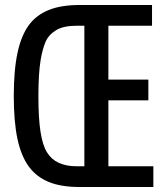

<svg xmlns="http://www.w3.org/2000/svg" viewBox="-20 -749 642 769"><path d="M594.2 -83H414.1V-347.2H574.2V-430.2H414.1V-646H588.9V-729H298.8Q224.1 -729 174.6 -708.7Q125 -688.5 95.2 -647.9Q65.4 -606.9 50.8 -540.5Q35.2 -469.7 35.2 -364.7Q35.2 -262.2 49.8 -193.1Q64.5 -124 95.7 -81.5Q125.5 -41 174.6 -20.5Q223.6 0 298.8 0H594.2ZM168 -139.2Q150.4 -167.5 142.1 -222.2Q133.8 -276.9 133.8 -363.8Q133.8 -453.6 142.6 -507.8Q149.9 -551.8 162.1 -580.6Q174.3 -609.4 204.1 -627.7Q233.9 -646 288.1 -646H317.9V-83H288.1Q201.7 -83 168 -139.2Z"/></svg>

Font: Hack Dev
Style: Regular
Weight: 400
Designer: Christopher Simpkins
Foundry: Christopher Simpkins
Version: Version 2.0315